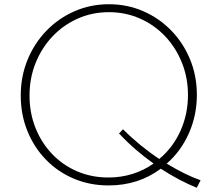

<svg xmlns="http://www.w3.org/2000/svg" viewBox="-20 -860 1045 907"><path d="M909.5 27Q869 10.5 826.2 -12Q783.5 -34.5 739.5 -63Q633.5 16 493 16Q404.5 16 328.8 -16Q253 -48 197 -105.8Q141 -163.5 109.5 -241Q78 -318.5 78 -409Q78 -499 110 -577.2Q142 -655.5 199 -714.5Q256 -773.5 331.8 -806.8Q407.5 -840 494.5 -840Q581.5 -840 657 -807Q732.5 -774 789.2 -715.5Q846 -657 878 -579.2Q910 -501.5 910 -411.5Q910 -316.5 872.8 -231.5Q835.5 -146.5 767.5 -87Q810 -61.5 850 -41.5Q890 -21.5 927.5 -8.5ZM492.5 -21.5Q551.5 -21.5 605.5 -38.2Q659.5 -55 705.5 -87.5Q661 -119 619.8 -154.8Q578.5 -190.5 542.5 -229.5L561 -249.5Q639 -171 732.5 -109Q797.5 -163.5 832.8 -242.5Q868 -321.5 868 -411Q868 -493 839.2 -564.2Q810.5 -635.5 759.8 -689Q709 -742.5 641 -772.5Q573 -802.5 494.5 -802.5Q416 -802.5 348 -772.5Q280 -742.5 228.8 -688.8Q177.5 -635 148.5 -563.2Q119.5 -491.5 119.5 -409Q119.5 -326 147.8 -255.5Q176 -185 226.5 -132.2Q277 -79.5 344.8 -50.5Q412.5 -21.5 492.5 -21.5Z"/></svg>

Font: Spartan Thin ExtraLight
Style: Regular
Weight: 250
Version: Version 1.004